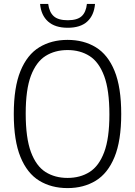

<svg xmlns="http://www.w3.org/2000/svg" viewBox="-20 -953 691 982"><path d="M325.5 9Q242.5 9 180.8 -28.8Q119 -66.5 84.8 -150Q50.5 -233.5 50.5 -370Q50.5 -506.5 84.8 -590Q119 -673.5 181 -711.2Q243 -749 325.5 -749Q408.5 -749 470.2 -711.2Q532 -673.5 566 -590Q600 -506.5 600 -370Q600 -233.5 565.8 -150Q531.5 -66.5 469.8 -28.8Q408 9 325.5 9ZM325.5 -43Q390 -43 438 -73.2Q486 -103.5 512.8 -174.5Q539.5 -245.5 539.5 -367.5Q539.5 -492.5 512.8 -564.2Q486 -636 438 -666.5Q390 -697 325.5 -697Q261 -697 213 -666.8Q165 -636.5 138.2 -565.8Q111.5 -495 111.5 -372.5Q111.5 -247.5 138.2 -175.5Q165 -103.5 213 -73.2Q261 -43 325.5 -43ZM326.5 -811Q261.5 -811 225.8 -843Q190 -875 185 -933H226.5Q232 -890.5 255 -870Q278 -849.5 326.5 -849.5Q375 -849.5 397.5 -870Q420 -890.5 424.5 -933H466Q461 -874.5 426.2 -842.8Q391.5 -811 326.5 -811Z"/></svg>

Font: Encode Sans SmCnd Lt
Style: Regular
Weight: 300
Width: 4
Designer: Multiple Designers
Foundry: Impallari Type
Version: Version 3.002; ttfautohint (v1.8.3) -l 8 -r 50 -G 200 -x 14 